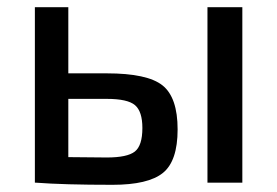

<svg xmlns="http://www.w3.org/2000/svg" viewBox="-20 -508 771 534"><path d="M170 -304H277Q390 -304 432 -270.5Q474 -237 474 -148Q474 -60 433 -27Q392 6 293 6Q157 6 79 0H77V-488H170ZM654 -488V0H557V-488ZM170 -71 277 -70Q334 -70 355 -86.5Q376 -103 376 -152Q376 -198 355.5 -215.5Q335 -233 277 -233H170Z"/></svg>

Font: Exo 2.0 Medium
Style: Regular
Weight: 500
Designer: Natanael Gama
Version: Version 1.001;PS 001.001;hotconv 1.0.70;makeotf.lib2.5.58329